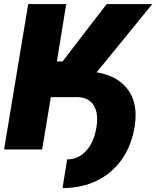

<svg xmlns="http://www.w3.org/2000/svg" viewBox="-20 -748 782 961"><path d="M273.4 -261.7 294.9 -391.6H388.7Q533.2 -392.1 603.8 -318.8Q674.3 -245.6 654.3 -116.2Q638.7 -19.5 589.8 49.8Q541 119.1 465.3 156.2Q389.6 193.4 293 193.4L315.9 49.8Q370.6 49.8 409.4 8.8Q448.2 -32.2 461.4 -103.5Q475.1 -177.2 450 -219.2Q424.8 -261.2 367.2 -261.7ZM0.5 0 121.1 -727.5H311.5L264.6 -440.4H293L513.7 -727.5H742.2L362.3 -261.7H234.4L190.9 0Z"/></svg>

Font: Inter 18pt Black
Style: Italic
Weight: 900
Italic angle: -9.3988°
Designer: Rasmus Andersson
Foundry: rsms
Version: Version 4.001;git-66647c0bb